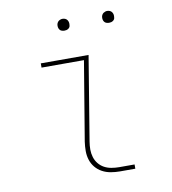

<svg xmlns="http://www.w3.org/2000/svg" viewBox="-80 -777 760 847"><g transform="rotate(-10 300.0 -353.5)"><path d="M389 0Q369 0 348.5 -3.5Q328 -7 310.5 -16.5Q293 -26 280.5 -41Q268 -56 262 -75Q256 -94 256 -114.5Q256 -135 259 -156L318 -511H128V-530H342L280 -153Q277 -135 277 -117.5Q277 -100 282 -83.5Q287 -67 297.5 -54Q308 -41 322.5 -33Q337 -25 354.5 -22Q372 -19 389 -19H458V0ZM456 -654Q450 -654 444 -656Q438 -658 434.5 -663Q431 -668 430 -674Q429 -680 430 -686Q431 -691 433.5 -695Q436 -699 439.5 -701.5Q443 -704 447.5 -705.5Q452 -707 456 -707Q463 -707 468.5 -704.5Q474 -702 477.5 -697Q481 -692 482 -686Q483 -680 482 -674Q482 -669 479.5 -665Q477 -661 473 -658.5Q469 -656 465 -655Q461 -654 456 -654ZM256 -654Q250 -654 244 -656Q238 -658 234.5 -663Q231 -668 230 -674Q229 -680 230 -686Q231 -691 233.5 -695Q236 -699 239.5 -701.5Q243 -704 247.5 -705.5Q252 -707 256 -707Q263 -707 268.5 -704.5Q274 -702 277.5 -697Q281 -692 282 -686Q283 -680 282 -674Q282 -669 279.5 -665Q277 -661 273 -658.5Q269 -656 265 -655Q261 -654 256 -654Z"/></g></svg>

Font: Iosevka Curly Slab ThExObl
Style: Regular
Weight: 100
Width: 7
Italic angle: -9°
Monospace: yes
Designer: Belleve Invis
Foundry: Belleve Invis
Version: Version 11.1.0; ttfautohint (v1.8.3)